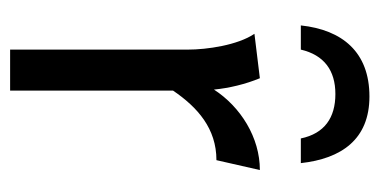

<svg xmlns="http://www.w3.org/2000/svg" viewBox="-210 -558 768 389"><g transform="rotate(90 174.5 -364.0)"><path d="M32 -589H81C92 -636 123 -659 171 -659C219 -659 251 -637 261 -589H311C302 -671 263 -728 176 -728C86 -728 41 -673 32 -589ZM139 -506 49 -495C72 -461 81 -399 81 -360V0H164V-330C198 -380 241 -418 305 -418L325 -506C259 -506 197 -467 162 -413C159 -444 151 -477 139 -506Z"/></g></svg>

Font: Rosario
Style: Regular
Weight: 400
Designer: Hector Gatti
Foundry: Omnibus Type
Version: Version 1.100